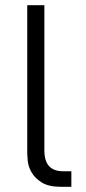

<svg xmlns="http://www.w3.org/2000/svg" viewBox="-20 -720 330 740"><path d="M215 0Q167 0 140.5 -17Q114 -34 101.5 -56Q89 -78 87 -100Q85 -122 85 -132V-700H151V-140Q151 -60 223 -60H255V0H215Z"/></svg>

Font: PT Root UI
Style: Regular
Weight: 400
Designer: Vitaly Kuzmin
Foundry: ParaType Ltd.
Version: Version 2.001G